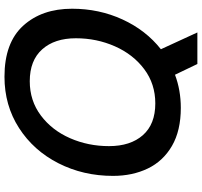

<svg xmlns="http://www.w3.org/2000/svg" viewBox="-42 -773 902 858"><g transform="rotate(-90 409.0 -344.0)"><path d="M618 -76 693 87H552L504 -13Q435 13 356 13Q254 13 186 -26.5Q118 -66 85 -134.5Q52 -203 52 -290Q52 -423 108.5 -534Q165 -645 266 -710Q367 -775 495 -775Q647 -775 723 -691.5Q799 -608 799 -473Q799 -352 751 -247.5Q703 -143 618 -76ZM376 -101Q463 -101 529 -150.5Q595 -200 631 -281.5Q667 -363 667 -456Q667 -551 617.5 -606.5Q568 -662 475 -662Q388 -662 322 -612.5Q256 -563 220.5 -482Q185 -401 185 -308Q185 -212 234 -156.5Q283 -101 376 -101Z"/></g></svg>

Font: Open Sauce One SemiBold Italic
Style: Regular
Weight: 600
Italic angle: -10°
Designer: Alfredo Marco Pradil
Foundry: Creative Sauce Fz LLC
Version: Version 1.477